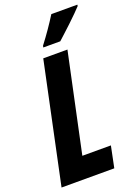

<svg xmlns="http://www.w3.org/2000/svg" viewBox="-175 -1003 777 1074"><g transform="rotate(-20 213.5 -465.5)"><path d="M-3 0 148 -714H292L167 -127H337L311 0ZM171 -781Q200 -819 226 -856.5Q252 -894 275 -931H430L429 -923Q418 -911 396.5 -889.5Q375 -868 350 -844.5Q325 -821 303 -801Q281 -781 270 -771H169Z"/></g></svg>

Font: Noto Sans ExtraCondensed ExtraBold
Style: Italic
Weight: 800
Width: 2
Italic angle: -12°
Designer: Monotype Design Team
Foundry: Monotype Imaging Inc.
Version: Version 2.013; ttfautohint (v1.8.4.7-5d5b)